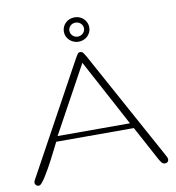

<svg xmlns="http://www.w3.org/2000/svg" viewBox="-80 -772 783 853"><g transform="rotate(-10 311.5 -345.5)"><path d="M473.6 -193.8 312 -495.1 147 -193.8ZM486.8 -169.9H136.7Q128.9 -154.8 119.4 -135.7Q109.9 -116.7 99.6 -96.9Q89.4 -77.1 78.6 -58.1Q67.9 -39.1 58.3 -24.2Q48.8 -9.3 41 -0.2Q33.2 8.8 27.8 8.8Q18.6 8.8 14.2 3.4Q9.8 -2 9.8 -5.9Q9.8 -12.2 12.9 -18.1Q16.1 -23.9 20 -30.8L287.6 -520Q293 -529.3 297.4 -536.1Q301.8 -543 307.6 -543.9Q314 -543.9 317.4 -542.7Q320.8 -541.5 324.7 -536.1L335 -520L603 -30.8Q606.9 -23.9 609.9 -17.6Q612.8 -11.2 612.8 -5.9Q612.8 -0.5 608.4 4.2Q604 8.8 595.7 8.8Q587.4 8.8 581.8 2Q576.2 -4.9 570.8 -14.2ZM369.6 -645Q369.6 -633.3 365 -623.3Q360.4 -613.3 352.8 -606Q345.2 -598.6 334.7 -594.5Q324.2 -590.3 312.5 -590.3Q300.8 -590.3 290.5 -594.5Q280.3 -598.6 272.2 -606Q264.2 -613.3 259.5 -623.3Q254.9 -633.3 254.9 -645Q254.9 -656.7 259.3 -666.7Q263.7 -676.8 271.5 -684.3Q279.3 -691.9 289.8 -696Q300.3 -700.2 312.5 -700.2Q324.2 -700.2 334.7 -696Q345.2 -691.9 352.8 -684.3Q360.4 -676.8 365 -666.7Q369.6 -656.7 369.6 -645ZM279.8 -645Q279.8 -632.3 289.3 -622.8Q298.8 -613.3 312.5 -613.3Q326.2 -613.3 335.9 -622.8Q345.7 -632.3 345.7 -645Q345.7 -658.2 335.9 -667.2Q326.2 -676.3 312.5 -676.3Q298.8 -676.3 289.3 -667.2Q279.8 -658.2 279.8 -645Z"/></g></svg>

Font: Gruppo
Style: Regular
Weight: 400
Foundry: Vernon Adams
Version: Version 1.000